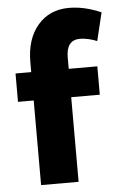

<svg xmlns="http://www.w3.org/2000/svg" viewBox="-53 -778 515 816"><g transform="rotate(-5 204.5 -370.0)"><path d="M89 0V-361H22V-482H89V-525Q89 -623 139 -681.5Q189 -740 272 -740Q338 -740 409 -709L380 -589Q364 -596 344 -600.5Q324 -605 308 -605Q249 -605 249 -531V-482H371V-361H249V0Z"/></g></svg>

Font: Raleway ExtraBold
Style: Regular
Weight: 800
Designer: Matt McInerney, Pablo Impallari, Rodrigo Fuenzalida
Foundry: Matt McInerney, Pablo Impallari, Rodrigo Fuenzalida
Version: Version 4.026